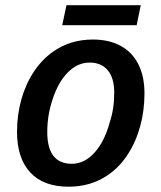

<svg xmlns="http://www.w3.org/2000/svg" viewBox="-20 -702 615 732"><path d="M44.9 -199.7Q44.9 -264.2 61.5 -323.2Q78.1 -382.3 109.6 -429.4Q141.1 -476.6 184.1 -506.3Q249.5 -551.3 333.5 -551.3Q396 -551.3 440.2 -527.1Q484.4 -502.9 507.6 -456.8Q530.8 -410.6 530.8 -345.7Q530.8 -279.8 514.2 -219.7Q497.6 -159.7 466.3 -112.1Q435.1 -64.5 392.1 -35.2Q327.6 9.8 241.2 9.8Q146 9.8 95.5 -44.4Q44.9 -98.6 44.9 -199.7ZM398.4 -235.8Q415.5 -286.6 415.5 -348.6Q415.5 -404.3 391.1 -433.8Q366.7 -463.4 321.3 -463.4Q275.4 -463.4 238 -425.3Q200.7 -387.2 179.7 -320.8Q160.2 -262.2 160.2 -198.2Q160.2 -77.6 253.9 -77.6Q302.2 -77.6 340.6 -120.4Q378.9 -163.1 398.4 -235.8ZM233.4 -682.1H516.6L501 -606H217.3Z"/></svg>

Font: Viking Open Sans Light
Style: Bold Italic
Weight: 600
Italic angle: -12°
Foundry: Ascender Corporation
Version: Version 2.000